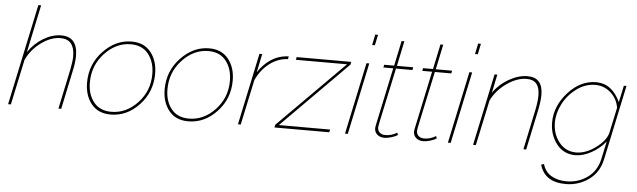

<svg xmlns="http://www.w3.org/2000/svg" viewBox="-55 -945 4587 1383"><g transform="rotate(5 2239.0 -253.5)"><path d="M172 -730H192L119 -385Q163 -450 227.5 -488.5Q292 -527 356 -527Q474 -527 474 -388Q474 -344 462 -289L401 0H381L442 -289Q454 -351 454 -384Q454 -507 352 -507Q283 -507 212.5 -455.5Q142 -404 107 -328L37 0H17Z M570 -205Q570 -338 660 -432.5Q750 -527 865 -527Q955 -527 1004 -465.5Q1053 -404 1053 -310Q1053 -178 964.5 -84Q876 10 759 10Q668 10 619 -51Q570 -112 570 -205ZM1033 -306Q1033 -393 988.5 -450Q944 -507 861 -507Q755 -507 672.5 -419Q590 -331 590 -208Q590 -121 634.5 -65.5Q679 -10 762 -10Q869 -10 951 -97Q1033 -184 1033 -306Z M1131 -205Q1131 -338 1221 -432.5Q1311 -527 1426 -527Q1516 -527 1565 -465.5Q1614 -404 1614 -310Q1614 -178 1525.5 -84Q1437 10 1320 10Q1229 10 1180 -51Q1131 -112 1131 -205ZM1594 -306Q1594 -393 1549.5 -450Q1505 -507 1422 -507Q1316 -507 1233.5 -419Q1151 -331 1151 -208Q1151 -121 1195.5 -65.5Q1240 -10 1323 -10Q1430 -10 1512 -97Q1594 -184 1594 -306Z M1789 -519H1809L1781 -385Q1862 -506 1982 -518Q1988 -519 2001 -519L1997 -499Q1926 -496 1865.5 -450.5Q1805 -405 1769 -328L1699 0H1679Z M1947 -20 2424 -499H2054L2058 -519H2453L2449 -499L1973 -20H2344L2339 0H1943Z M2608 -730H2628L2612 -653H2592ZM2563 -519H2583L2473 0H2453Z M2666 -58Q2666 -63 2668 -75L2758 -499H2687L2691 -519H2763L2801 -700H2821L2783 -519H2901L2897 -499H2778L2698 -126Q2687 -75 2687 -66Q2687 -42 2702.5 -28.5Q2718 -15 2742 -15Q2789 -15 2827 -40L2834 -24Q2832 -22 2820.5 -16Q2809 -10 2784.5 -2.5Q2760 5 2737 5Q2706 5 2686 -12.5Q2666 -30 2666 -58Z M2947 -58Q2947 -63 2949 -75L3039 -499H2968L2972 -519H3044L3082 -700H3102L3064 -519H3182L3178 -499H3059L2979 -126Q2968 -75 2968 -66Q2968 -42 2983.5 -28.5Q2999 -15 3023 -15Q3070 -15 3108 -40L3115 -24Q3113 -22 3101.5 -16Q3090 -10 3065.5 -2.5Q3041 5 3018 5Q2987 5 2967 -12.5Q2947 -30 2947 -58Z M3352 -730H3372L3356 -653H3336ZM3307 -519H3327L3217 0H3197Z M3489 -519H3509L3481 -385Q3524 -448 3593 -487.5Q3662 -527 3728 -527Q3838 -527 3838 -401Q3838 -356 3824 -289L3763 0H3743L3804 -289Q3817 -350 3817 -396Q3817 -507 3724 -507Q3653 -507 3579.5 -455.5Q3506 -404 3469 -328L3399 0H3379Z M3880 99 3900 93Q3916 149 3962 176Q4008 203 4072 203Q4157 203 4223 155.5Q4289 108 4308 22L4336 -108Q4294 -56 4234 -23Q4174 10 4118 10Q4034 10 3983 -55.5Q3932 -121 3932 -211Q3932 -329 4021 -428Q4110 -527 4224 -527Q4338 -527 4398 -398L4424 -519H4443L4328 22Q4307 119 4233 171Q4159 223 4068 223Q3915 223 3880 99ZM4349 -169 4389 -356Q4379 -421 4331 -464Q4283 -507 4220 -507Q4147 -507 4084 -460.5Q4021 -414 3986.5 -346.5Q3952 -279 3952 -213Q3952 -129 3999.5 -69.5Q4047 -10 4123 -10Q4191 -10 4261.5 -61Q4332 -112 4349 -169Z"/></g></svg>

Font: Raleway-v4020 Thin
Style: Italic
Weight: 250
Italic angle: -12°
Designer: Matt McInerney, Pablo Impallari, Rodrigo Fuenzalida
Foundry: Matt McInerney, Pablo Impallari, Rodrigo Fuenzalida
Version: Version 4.020;PS 004.020;hotconv 1.0.88;makeotf.lib2.5.64775